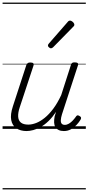

<svg xmlns="http://www.w3.org/2000/svg" viewBox="-20 -1000 686 1490"><path d="M186 17Q139 17 107 -4.5Q75 -26 67 -68.5Q59 -111 80 -175L184 -494Q189 -506 195.5 -510.5Q202 -515 215 -515Q232 -515 238 -509Q244 -503 240 -491L133 -167Q119 -125 121 -94.5Q123 -64 142.5 -48.5Q162 -33 200 -33Q228 -33 260.5 -45.5Q293 -58 327 -85.5Q361 -113 393.5 -156.5Q426 -200 455 -262L530 -495Q534 -508 540 -512Q546 -516 559 -516Q576 -516 582.5 -510.5Q589 -505 585 -493L461 -113Q453 -87 452 -68Q451 -49 459 -40Q467 -31 483 -31Q499 -31 515 -40.5Q531 -50 544.5 -64.5Q558 -79 568 -93Q572 -101 579 -104Q586 -107 597 -100Q608 -94 609 -86.5Q610 -79 605 -71Q593 -51 574.5 -31Q556 -11 531 3Q506 17 476 17Q452 17 435.5 9Q419 1 410 -13.5Q401 -28 400 -49Q399 -70 404 -97L415 -132Q387 -90 357 -61Q327 -32 296.5 -15Q266 2 238 9.5Q210 17 186 17ZM375 -625Q369 -625 360.5 -632Q352 -639 352 -646Q352 -650 353.5 -654Q355 -658 360 -663L503 -827Q509 -835 513.5 -837.5Q518 -840 524 -840Q530 -840 538 -835Q546 -830 551.5 -822.5Q557 -815 557 -808Q557 -803 555 -799.5Q553 -796 548 -792L393 -634Q384 -625 375 -625ZM0 460H646V470H0ZM0 -20H646V0H0ZM0 -505H646V-500H0ZM0 -980H646V-970H0Z"/></svg>

Font: Playwrite NO Guides
Style: Regular
Weight: 400
Designer: Veronika Burian, José Scaglione
Foundry: TypeTogether
Version: Version 1.003